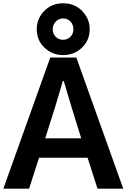

<svg xmlns="http://www.w3.org/2000/svg" viewBox="-24 -1131 759 1151"><path d="M247.1 -301.8H462.9L405.3 -487.3Q385.7 -551.8 358.4 -645.5H352.5Q344.7 -617.2 328.6 -563.5Q312.5 -509.8 305.7 -487.3ZM-3.9 0 277.3 -786.1H433.6L714.8 0H560.5L501 -185.5H210L150.4 0ZM196.3 -956.1Q196.3 -1019.5 241.2 -1065.4Q286.1 -1111.3 354.5 -1111.3Q423.8 -1111.3 468.8 -1064.9Q513.7 -1018.6 513.7 -956.1Q513.7 -889.6 467.3 -845.2Q420.9 -800.8 354.5 -800.8Q290 -800.8 243.2 -844.7Q196.3 -888.7 196.3 -956.1ZM292 -956.1Q292 -928.7 309.6 -910.6Q327.1 -892.6 354.5 -892.6Q379.9 -892.6 397.9 -910.2Q416 -927.7 416 -956.1Q416 -983.4 398.4 -1002Q380.9 -1020.5 354.5 -1020.5Q328.1 -1020.5 310.1 -1001.5Q292 -982.4 292 -956.1Z"/></svg>

Font: Gothic A1 ExtraBold
Style: Regular
Weight: 800
Designer: HanYang I&C Co.,Ltd.
Foundry: HanYang I&C Co.,Ltd.
Version: Version 2.50